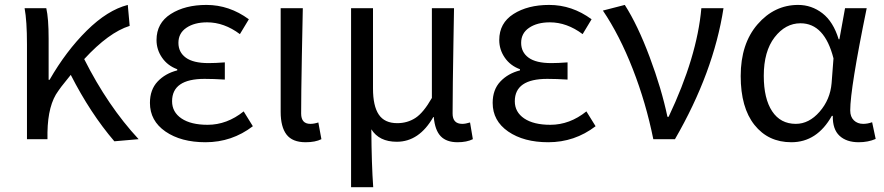

<svg xmlns="http://www.w3.org/2000/svg" viewBox="-20 -577 3665 796"><path d="M554.7 0 454.1 8.8Q354.5 -107.4 273.4 -266.6Q271.5 -263.7 251.5 -239.3Q231.4 -214.8 221.7 -200.2Q178.7 -142.6 176.8 -28.3V0H91.8V-393.6Q91.8 -490.2 82 -543H171.9Q181.6 -501 181.6 -416V-246.1H185.5Q253.9 -365.2 339.8 -450.2Q425.8 -535.2 509.8 -556.6L517.6 -469.7Q430.7 -442.4 329.1 -332Q426.8 -137.7 554.7 0Z M832 12.7Q730.5 12.7 666 -31.7Q601.6 -76.2 601.6 -150.4Q601.6 -205.1 633.3 -238.8Q665 -272.5 714.8 -285.2V-290Q674.8 -304.7 651.9 -337.9Q628.9 -371.1 628.9 -411.1Q628.9 -481.4 688 -519Q747.1 -556.6 835.9 -556.6Q930.7 -556.6 1011.7 -497.1L974.6 -435.5Q909.2 -484.4 838.9 -484.4Q786.1 -484.4 752.9 -461.9Q719.7 -439.5 719.7 -399.4Q719.7 -360.4 750.5 -337.9Q781.2 -315.4 844.7 -315.4Q873 -315.4 912.1 -318.4V-247.1Q865.2 -250 828.1 -250Q693.4 -250 693.4 -157.2Q693.4 -112.3 732.4 -85.9Q771.5 -59.6 840.8 -59.6Q920.9 -59.6 990.2 -115.2L1028.3 -53.7Q941.4 12.7 832 12.7Z M1247.1 12.7Q1192.4 12.7 1168 -19Q1143.6 -50.8 1143.6 -113.3V-543H1235.4Q1234.4 -501 1231.4 -341.8Q1228.5 -182.6 1228.5 -106.4Q1228.5 -63.5 1266.6 -63.5Q1282.2 -63.5 1299.8 -69.3L1312.5 0Q1287.1 12.7 1247.1 12.7Z M1435.5 199.2V-543H1526.4V-210Q1526.4 -137.7 1550.3 -102.1Q1574.2 -66.4 1627 -66.4Q1668.9 -66.4 1702.1 -87.9Q1735.4 -109.4 1770.5 -170.9V-543H1862.3Q1861.3 -493.2 1859.9 -401.4Q1858.4 -309.6 1857.4 -236.8Q1856.4 -164.1 1856.4 -106.4Q1856.4 -63.5 1896.5 -63.5Q1910.2 -63.5 1928.7 -69.3L1940.4 0Q1915 12.7 1877 12.7Q1831.1 12.7 1807.1 -12.2Q1783.2 -37.1 1778.3 -91.8H1776.4Q1717.8 10.7 1625 10.7Q1551.8 10.7 1519.5 -41Q1520.5 105.5 1527.3 199.2Z M2252.9 12.7Q2151.4 12.7 2086.9 -31.7Q2022.5 -76.2 2022.5 -150.4Q2022.5 -205.1 2054.2 -238.8Q2085.9 -272.5 2135.7 -285.2V-290Q2095.7 -304.7 2072.8 -337.9Q2049.8 -371.1 2049.8 -411.1Q2049.8 -481.4 2108.9 -519Q2168 -556.6 2256.8 -556.6Q2351.6 -556.6 2432.6 -497.1L2395.5 -435.5Q2330.1 -484.4 2259.8 -484.4Q2207 -484.4 2173.8 -461.9Q2140.6 -439.5 2140.6 -399.4Q2140.6 -360.4 2171.4 -337.9Q2202.1 -315.4 2265.6 -315.4Q2293.9 -315.4 2333 -318.4V-247.1Q2286.1 -250 2249 -250Q2114.3 -250 2114.3 -157.2Q2114.3 -112.3 2153.3 -85.9Q2192.4 -59.6 2261.7 -59.6Q2341.8 -59.6 2411.1 -115.2L2449.2 -53.7Q2362.3 12.7 2252.9 12.7Z M2688.5 0Q2658.2 -150.4 2603.5 -290.5Q2548.8 -430.7 2479.5 -533.2L2570.3 -556.6Q2624 -472.7 2673.3 -340.8Q2722.7 -209 2747.1 -92.8H2752Q2870.1 -341.8 2887.7 -543H2979.5Q2938.5 -277.3 2778.3 0Z M3260.7 12.7Q3165 12.7 3107.9 -59.1Q3050.8 -130.9 3050.8 -261.7Q3050.8 -395.5 3120.6 -476.1Q3190.4 -556.6 3289.1 -556.6Q3344.7 -556.6 3389.6 -522Q3434.6 -487.3 3457 -414.1H3460L3483.4 -543H3573.2Q3504.9 -210 3504.9 -119.1Q3504.9 -92.8 3520 -78.1Q3535.2 -63.5 3558.6 -63.5Q3577.1 -63.5 3595.7 -70.3L3610.4 -1Q3579.1 12.7 3540 12.7Q3489.3 12.7 3460.4 -14.2Q3431.6 -41 3432.6 -96.7H3428.7Q3367.2 12.7 3260.7 12.7ZM3279.3 -63.5Q3334 -63.5 3377.9 -113.8Q3421.9 -164.1 3427.7 -232.4L3435.5 -335Q3398.4 -480.5 3298.8 -480.5Q3236.3 -480.5 3191.4 -422.4Q3146.5 -364.3 3146.5 -262.7Q3146.5 -168 3181.2 -115.7Q3215.8 -63.5 3279.3 -63.5Z"/></svg>

Font: GenYoGothic TW TTF Regular
Style: Regular
Weight: 400
Version: Version 1.300